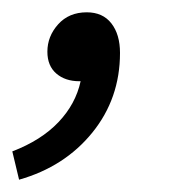

<svg xmlns="http://www.w3.org/2000/svg" viewBox="-51 -128 313 312"><path d="M-31 118Q16 100 44 70.5Q72 41 80 4H78Q55 4 40.5 -8.5Q26 -21 26 -44Q26 -69 43.5 -88.5Q61 -108 90 -108Q116 -108 130 -90Q144 -72 144 -42Q144 32 99 87.5Q54 143 -20 164Z"/></svg>

Font: mr_Source Sans Pro
Style: Italic
Weight: 400
Italic angle: -11°
Designer: Paul D. Hunt
Foundry: Adobe Systems Incorporated
Version: Version 1.036;July 10, 2024;FontCreator 11.5.0.2430 64-bit